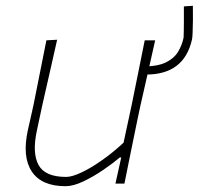

<svg xmlns="http://www.w3.org/2000/svg" viewBox="-20 -633 685 662"><path d="M206 9Q123 9 89.5 -41.8Q56 -92.5 76 -184Q80.5 -204.5 85.2 -224.8Q90 -245 95.5 -271Q107.5 -331.5 118.2 -384.8Q129 -438 140 -494L177 -496Q164.5 -440 152.2 -386Q140 -332 126 -271L107 -182Q90.5 -105 113 -64Q135.5 -23 208 -23Q228.5 -23 261.2 -38.5Q294 -54 332 -80.8Q370 -107.5 406 -141L434 -271Q446.5 -332 457 -384.5Q467.5 -437 479 -494H515Q502.5 -438 490.5 -384.8Q478.5 -331.5 464.5 -270.5L454 -221Q441.5 -161 431 -108.8Q420.5 -56.5 409 0H378L398 -90H393Q370 -70.5 336.5 -47.5Q303 -24.5 268 -7.8Q233 9 206 9ZM484 -376 475 -404Q524 -404 552.2 -418Q580.5 -432 594 -454.5Q607.5 -477 613 -503Q614 -525 614 -555.8Q614 -586.5 614 -611L645 -613Q645.5 -590 645.2 -565.5Q645 -541 644.2 -522Q643.5 -503 642 -497Q615 -376 484 -376Z"/></svg>

Font: Commissioner Loud Thin
Style: Italic
Weight: 100
Italic angle: -12°
Designer: Kostas Bartsokas
Foundry: Kostas Bartsokas
Version: Version 1.000; ttfautohint (v1.8.3)